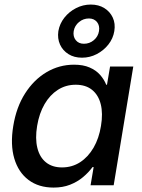

<svg xmlns="http://www.w3.org/2000/svg" viewBox="-20 -826 635 856"><path d="M219.2 10.3Q152.3 10.3 107.2 -23.7Q62 -57.6 43.7 -119.4Q25.4 -181.2 39.1 -264.2Q52.7 -348.1 91.8 -409.4Q130.9 -470.7 187.5 -504.2Q244.1 -537.6 310.1 -537.6Q351.1 -537.6 379.6 -525.1Q408.2 -512.7 426.3 -492.2Q444.3 -471.7 453.6 -448.2H457L470.7 -529.3H574.2L486.8 0H383.8L397.5 -81.1H392.6Q374.5 -56.6 349.6 -35.9Q324.7 -15.1 292.2 -2.4Q259.8 10.3 219.2 10.3ZM256.3 -79.6Q301.3 -79.6 337.2 -102.8Q373 -126 397.2 -167.7Q421.4 -209.5 430.2 -264.6Q439.5 -320.3 429.2 -361.3Q418.9 -402.3 390.6 -425.3Q362.3 -448.2 317.4 -448.2Q273.4 -448.2 238 -425.5Q202.6 -402.8 178.7 -361.8Q154.8 -320.8 145.5 -264.6Q136.2 -208.5 146.5 -166.7Q156.7 -125 184.8 -102.3Q212.9 -79.6 256.3 -79.6ZM345.7 -568.8Q310.5 -568.8 285.2 -584.7Q259.8 -600.6 247.6 -627.4Q235.4 -654.3 240.2 -687.5Q246.1 -720.7 267.1 -747.3Q288.1 -773.9 319.1 -789.8Q350.1 -805.7 384.8 -805.7Q419.9 -805.7 445.3 -789.8Q470.7 -773.9 482.9 -747.3Q495.1 -720.7 489.7 -687.5Q484.4 -654.3 463.1 -627.4Q441.9 -600.6 411.1 -584.7Q380.4 -568.8 345.7 -568.8ZM354 -630.9Q379.4 -630.9 398.4 -647Q417.5 -663.1 421.4 -687.5Q425.3 -711.9 412.4 -727.8Q399.4 -743.7 376.5 -743.7Q351.6 -743.7 332.3 -727.8Q313 -711.9 308.6 -687.5Q304.7 -663.6 317.6 -647.2Q330.6 -630.9 354 -630.9Z"/></svg>

Font: Inter 24pt Medium
Style: Italic
Weight: 500
Italic angle: -9.3988°
Designer: Rasmus Andersson
Foundry: rsms
Version: Version 4.001;git-66647c0bb